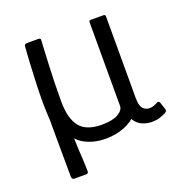

<svg xmlns="http://www.w3.org/2000/svg" viewBox="-110 -570 748 782"><g transform="rotate(-20 264.0 -179.5)"><path d="M83 113Q77 113 74.5 110.5Q72 108 71 100Q71 63 70.5 19.5Q70 -24 70 -66Q70 -108 70 -140Q69 -162 68 -183.5Q67 -205 67 -220Q67 -266 69 -312Q71 -358 73 -396.5Q75 -435 77 -458Q77 -467 80.5 -469.5Q84 -472 92 -472H137Q144 -472 146.5 -469.5Q149 -467 148 -460Q147 -451 146 -425.5Q145 -400 143 -363.5Q141 -327 140 -285Q139 -243 139 -202Q139 -127 167.5 -91Q196 -55 263 -55Q309 -55 333.5 -69Q358 -83 358 -102V-463Q358 -468 359.5 -470Q361 -472 365 -472H421Q425 -472 427 -470Q429 -468 429 -463V-110Q429 -78 439.5 -65Q450 -52 469 -52Q479 -52 488 -55.5Q497 -59 502 -62Q512 -68 516 -59L527 -26Q530 -17 518 -11Q504 -4 490.5 0Q477 4 457 4Q442 4 424 -2Q406 -8 393 -22Q380 -36 376 -58L400 -52Q375 -24 338 -10Q301 4 259 4Q209 4 170.5 -16Q132 -36 114 -77L134 -84Q136 -61 137 -37Q138 -13 139 12Q140 27 141 45.5Q142 64 142.5 79Q143 94 143 101Q143 108 141 110.5Q139 113 132 113Z"/></g></svg>

Font: Glory Thin
Style: Regular
Weight: 400
Version: Version 1.011